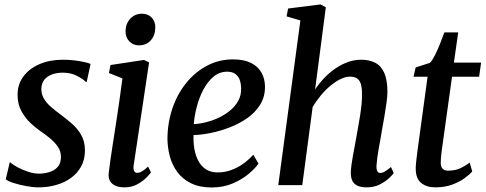

<svg xmlns="http://www.w3.org/2000/svg" viewBox="-20 -837 2195 868"><path d="M372 -467H367.5Q357.5 -478.5 329 -493.5Q300.5 -508.5 264 -508.5Q237.5 -508.5 216 -500.8Q194.5 -493 181.5 -477.8Q168.5 -462.5 167 -438.5Q166 -413.5 177.5 -393Q189 -372.5 209.2 -354.8Q229.5 -337 254 -319Q279 -300.5 304.5 -278.5Q330 -256.5 347 -227.2Q364 -198 364 -156.5Q364 -116 347 -84.8Q330 -53.5 300.8 -32.5Q271.5 -11.5 234 -0.8Q196.5 10 154.5 10Q129.5 10 98.2 4.2Q67 -1.5 41.2 -9.8Q15.5 -18 6 -26.5L24 -103H26.5Q37.5 -92.5 59.5 -80.8Q81.5 -69 107.5 -60.5Q133.5 -52 156 -52Q179.5 -52 202.5 -58.8Q225.5 -65.5 240.5 -82Q255.5 -98.5 255.5 -127.5Q255.5 -153 241.8 -173.2Q228 -193.5 206.8 -211.2Q185.5 -229 161.5 -245Q141 -259 117.2 -281.5Q93.5 -304 76.5 -335.2Q59.5 -366.5 59.5 -408Q59.5 -456.5 86.5 -492.2Q113.5 -528 159.8 -547.5Q206 -567 264 -567Q290 -567 315.8 -564Q341.5 -561 361.2 -556.5Q381 -552 389.5 -548Z M542.5 10Q519 10 502.2 2.8Q485.5 -4.5 477.2 -18.8Q469 -33 471.5 -54.5Q473.5 -75 478.5 -109.2Q483.5 -143.5 490.2 -187.5Q497 -231.5 504.8 -281Q512.5 -330.5 519.8 -382Q527 -433.5 533.5 -482.5L472.5 -507L479.5 -543L631 -566L654 -555L584.5 -91Q581.5 -73 586.2 -64.2Q591 -55.5 600 -55.5Q610 -55.5 621.2 -61.8Q632.5 -68 649.5 -84L662.5 -57.5Q657.5 -50 641.8 -34Q626 -18 601 -4Q576 10 542.5 10ZM608 -632Q582 -632 564.5 -650.2Q547 -668.5 547.5 -697Q548.5 -730.5 569.2 -752.8Q590 -775 622 -775Q649.5 -775 666 -757.2Q682.5 -739.5 682 -713Q682 -677.5 661.8 -654.8Q641.5 -632 608 -632Z M1148.5 -97.5Q1135 -77 1105.2 -51.8Q1075.5 -26.5 1032.8 -8Q990 10.5 936.5 10.5Q882 10.5 843.5 -8.5Q805 -27.5 781.5 -59.5Q758 -91.5 747.5 -131.2Q737 -171 737 -212.5Q738 -285.5 760.5 -350Q783 -414.5 823.2 -463.5Q863.5 -512.5 917 -540.5Q970.5 -568.5 1033 -568.5Q1083 -568.5 1114.8 -552.5Q1146.5 -536.5 1162 -508.8Q1177.5 -481 1178 -446.5Q1178.5 -399.5 1156 -363.5Q1133.5 -327.5 1096.5 -302Q1059.5 -276.5 1015.8 -260Q972 -243.5 929.5 -235.2Q887 -227 855 -226.5Q853.5 -194 858.8 -163.8Q864 -133.5 876.8 -109.5Q889.5 -85.5 911.2 -71.5Q933 -57.5 963.5 -57.5Q995.5 -57.5 1024.2 -67.8Q1053 -78 1078.5 -96Q1104 -114 1125 -137.5ZM1008 -513Q972.5 -513 945.5 -490.5Q918.5 -468 899.5 -432Q880.5 -396 869.8 -354.8Q859 -313.5 856 -276Q882 -277 911.8 -284.5Q941.5 -292 969.5 -305.2Q997.5 -318.5 1020.8 -337.8Q1044 -357 1057.5 -382Q1071 -407 1070 -437.5Q1069.5 -475 1053.2 -494Q1037 -513 1008 -513Z M1638 10Q1610.5 10 1594.5 1.8Q1578.5 -6.5 1572 -21.5Q1565.5 -36.5 1566 -58Q1566.5 -72.5 1569 -91.8Q1571.5 -111 1575.5 -133Q1579.5 -155 1583.8 -177.2Q1588 -199.5 1591.5 -220Q1595 -241 1599.5 -265.2Q1604 -289.5 1608 -315Q1612 -340.5 1614.5 -365.2Q1617 -390 1616.5 -412Q1616.5 -443 1610.5 -459.8Q1604.5 -476.5 1592.5 -483.5Q1580.5 -490.5 1562 -490.5Q1542 -490.5 1519.5 -479.5Q1497 -468.5 1474 -449.5Q1451 -430.5 1430.5 -405.8Q1410 -381 1393.5 -353.5L1346.5 0H1238L1338 -744.5L1275.5 -763L1282.5 -798.5L1429.5 -817L1453 -804L1404.5 -432.5Q1423 -460.5 1446.2 -484.8Q1469.5 -509 1496.5 -527.5Q1523.5 -546 1552.8 -556.5Q1582 -567 1613 -567Q1649 -567 1675.8 -553.5Q1702.5 -540 1717 -508Q1731.5 -476 1731.5 -421.5Q1731.5 -401.5 1727.2 -370.8Q1723 -340 1717.2 -307Q1711.5 -274 1706.5 -247Q1703.5 -228 1699.8 -207Q1696 -186 1692 -164.5Q1688 -143 1685.5 -123.2Q1683 -103.5 1682 -87Q1681.5 -69.5 1686.2 -62.2Q1691 -55 1698.5 -55Q1708.5 -55 1719.2 -61.2Q1730 -67.5 1747.5 -82L1760 -54.5Q1756 -48 1739.8 -32.5Q1723.5 -17 1697.8 -3.5Q1672 10 1638 10Z M1980 -177.5Q1977.5 -160.5 1976 -148Q1974.5 -135.5 1973.5 -124.2Q1972.5 -113 1972.5 -100.5Q1972.5 -83.5 1980.8 -74.5Q1989 -65.5 2005.5 -65.5Q2039 -65.5 2063 -77.2Q2087 -89 2103 -102L2115 -62Q2103 -48 2080 -31.2Q2057 -14.5 2023.8 -2.2Q1990.5 10 1947 10Q1909.5 10 1884.5 -9.5Q1859.5 -29 1859.5 -74.5Q1859.5 -79.5 1859.8 -86Q1860 -92.5 1861 -102.5Q1862 -112.5 1863.8 -126.2Q1865.5 -140 1868 -160L1913 -490H1849.5L1859 -532L1924 -553Q1935 -564.5 1947 -588.8Q1959 -613 1970 -640.8Q1981 -668.5 1989 -690.5H2051.5L2032 -554H2155L2146 -490H2023.5Z"/></svg>

Font: Merriweather 20pt Medium
Style: Italic
Weight: 500
Italic angle: -7.8°
Version: Version 2.101